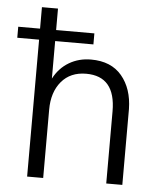

<svg xmlns="http://www.w3.org/2000/svg" viewBox="-51 -734 652 779"><g transform="rotate(5 275.5 -345.0)"><path d="M305.7 -495.6Q387.7 -495.6 431.2 -443.8Q474.6 -392.1 476.1 -309.1V0H410.6V-293.9Q410.6 -436.5 291 -436.5Q227.1 -436.5 190.4 -393.1Q153.8 -349.6 153.8 -278.3V0H88.4V-557.6H-0.5V-602.5H88.4V-689.9H153.8V-602.5H309.6V-557.6H153.8V-404.8Q176.8 -448.7 216.6 -472.2Q256.3 -495.6 305.7 -495.6Z"/></g></svg>

Font: HK Grotesk Legacy
Style: Regular
Weight: 400
Designer: Alfredo Marco Pradil
Foundry: Hanken Design Co.
Version: Version 2.022;PS 002.022;hotconv 1.0.88;makeotf.lib2.5.64775